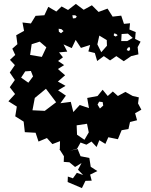

<svg xmlns="http://www.w3.org/2000/svg" viewBox="-20 -739 773 982"><path d="M326 192 327 164 353 173 373 145 405 156 379 129 397 95 364 115 335 91 306 89 307 60 284 24 286 23 287 -17 248 -2 220 -33 177 -15 162 -60 107 -63 101 -117 58 -144 66 -194 23 -221 57 -258 30 -293 56 -330 30 -368 56 -406 31 -433 58 -458 43 -490 69 -513 63 -559 103 -581 95 -624 138 -619 162 -658 207 -661 227 -704 268 -680 295 -706 328 -688 368 -719 408 -689 450 -712 484 -678 530 -695 556 -654 600 -659 614 -617 645 -620 642 -588 674 -575 671 -540 699 -526 684 -498 688 -461 651 -452 613 -426 575 -452 543 -430 511 -452 477 -427 465 -468 432 -476 441 -509 394 -494 367 -535 347 -493 305 -512 324 -475 282 -471 302 -446 277 -427 308 -406 276 -386 313 -354 276 -322 315 -300 277 -277 317 -250 289 -211 342 -218 355 -166 388 -202 435 -186 426 -238 479 -248 505 -280 531 -248 557 -271 583 -248 621 -269 659 -248 690 -241 686 -210 703 -178 671 -160 681 -124 645 -115 637 -79 602 -73 583 -27 534 -37 519 -3 488 -22 474 13 448 -15 422 1 392 -10 374 22 338 32 377 23 392 60 437 69 444 114 478 136 441 154 449 185 417 186 399 223ZM373 -654 365 -661H350L353 -645L366 -646ZM294 -590 280 -592 281 -577 292 -569 305 -580ZM573 -566 563 -568 562 -557 572 -552 582 -559ZM634 -567 602 -565 600 -529H631L659 -545ZM526 -534 488 -557 478 -512 498 -472 527 -505ZM217 -497 183 -526 142 -513 134 -458 194 -448ZM642 -499 633 -494 628 -483 640 -478 646 -488ZM138 -376 109 -374 88 -342 125 -316 149 -348ZM267 -216 215 -285 158 -238 146 -175 209 -172ZM505 -217 487 -219 479 -204 491 -184 508 -199ZM425 -106 372 -98 374 -50 412 -24 434 -62Z"/></svg>

Font: Rubik Gemstones
Style: Regular
Weight: 400
Designer: Hubert and Fischer, NaN
Foundry: Hubert and Fischer, NaN
Version: Version 2.200